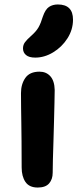

<svg xmlns="http://www.w3.org/2000/svg" viewBox="-20 -830 347 860"><path d="M149 10Q111 10 94 -15Q77 -40 77 -80Q77 -149 76.5 -197Q76 -245 75.5 -280.5Q75 -316 74.5 -347Q74 -378 74 -413Q74 -453 93.5 -481Q113 -509 157 -509Q187 -509 205.5 -488.5Q224 -468 225 -427Q225 -406 224 -369.5Q223 -333 222 -288.5Q221 -244 219.5 -199Q218 -154 217 -116Q216 -78 216 -56Q216 -27 200 -8.5Q184 10 149 10ZM138 -572Q110 -572 96.5 -583.5Q83 -595 83 -613Q83 -629 92 -641Q101 -653 118 -668Q142 -689 152.5 -707.5Q163 -726 172 -756Q183 -788 199.5 -799Q216 -810 239 -810Q307 -810 307 -742Q307 -697 282 -658Q257 -619 218 -595.5Q179 -572 138 -572Z"/></svg>

Font: Shantell Sans Normal
Style: Regular
Weight: 600
Designer: Stephen Nixon, Anya Danilova, Shantell Martin
Foundry: Arrow Type
Version: Version 1.009;[a7da0bfa3]